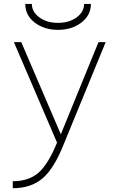

<svg xmlns="http://www.w3.org/2000/svg" viewBox="-20 -742 596 991"><path d="M110.4 -721.7H144.5Q144.5 -680.7 183.1 -652.3Q221.7 -624 279.3 -624Q336.9 -624 375.5 -652.3Q414.1 -680.7 414.1 -721.7H449.2Q449.2 -663.1 399.9 -625.5Q350.6 -587.9 279.3 -587.9Q208 -587.9 159.2 -625.5Q110.4 -663.1 110.4 -721.7ZM293.9 -48.8 488.3 -524.4H525.4L311.5 -3.9Q260.7 126 200.7 177.7Q140.6 229.5 45.9 229.5V193.4Q127.9 193.4 178.2 149.9Q228.5 106.4 274.4 -5.9L51.8 -524.4H89.8Z"/></svg>

Font: Gen Shin Gothic ExtraLight
Style: Regular
Weight: 100
Designer: [Source Han Sans]
Ryoko NISHIZUKA  (kana & ideographs); Paul D. Hunt (Latin, Greek & Cyrillic); Wenlong ZHANG  (bopomofo
Version: Version 1.002.20150607